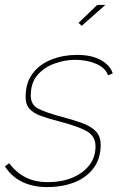

<svg xmlns="http://www.w3.org/2000/svg" viewBox="-32 -750 502 780"><path d="M159 10Q103 10 59.5 -10.5Q16 -31 -12 -74L5 -87Q35 -48 73 -29Q111 -10 163 -10Q218 -10 261.5 -28Q305 -46 330.5 -78.5Q356 -111 356 -155Q356 -199 317 -219Q278 -239 208 -257Q165 -268 134.5 -279Q104 -290 88 -307.5Q72 -325 72 -356Q72 -414 101 -452Q130 -490 178 -508.5Q226 -527 281 -527Q341 -527 378.5 -505.5Q416 -484 426 -452L407 -444Q396 -475 358 -491Q320 -507 273 -507Q232 -507 190 -492Q148 -477 120.5 -445.5Q93 -414 93 -362Q93 -324 123.5 -308.5Q154 -293 213 -277Q263 -264 299.5 -251Q336 -238 356.5 -217.5Q377 -197 377 -162Q377 -106 348.5 -67.5Q320 -29 271 -9.5Q222 10 159 10ZM300 -645 287 -657 363 -730H396Z"/></svg>

Font: Raleway Thin Thin
Style: Italic
Weight: 250
Italic angle: -12°
Version: Version 4.026